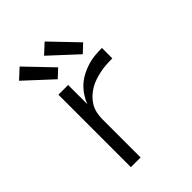

<svg xmlns="http://www.w3.org/2000/svg" viewBox="-222 -884 993 993"><g transform="rotate(-45 275.0 -387.5)"><path d="M142 0V-530H213V-390Q223 -415 238 -437.5Q253 -460 273 -478Q293 -496 317 -508.5Q341 -521 366.5 -529Q392 -537 418.5 -539.5Q445 -542 472 -542V-466Q450 -466 427.5 -464.5Q405 -463 383 -458.5Q361 -454 339.5 -447Q318 -440 298.5 -428.5Q279 -417 262.5 -401.5Q246 -386 234.5 -367Q223 -348 218 -325.5Q213 -303 213 -281V0ZM379 -589 232 -725 286 -775 424 -631ZM196 -589 49 -725 103 -775 241 -631Z"/></g></svg>

Font: Lode Term
Style: Regular
Weight: 400
Monospace: yes
Designer: Belleve Invis
Foundry: Belleve Invis
Version: Version 29.2.0